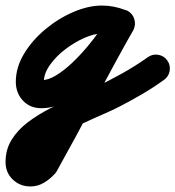

<svg xmlns="http://www.w3.org/2000/svg" viewBox="-94 -324 632 692"><path d="M386 -223Q379 -203 359.5 -194.5Q340 -186 321 -194Q309 -199 298 -201Q287 -203 273 -203Q246 -203 210.5 -187.5Q175 -172 141.5 -146.5Q108 -121 86 -90Q64 -59 64 -29Q64 -28 59.5 -31.5Q55 -35 55 -35Q80 -35 108.5 -52.5Q137 -70 166 -97.5Q195 -125 221 -156Q247 -187 267 -216Q287 -245 297 -264Q307 -282 327 -288Q347 -294 366 -285Q384 -275 390 -255Q396 -235 387 -216Q366 -177 330.5 -128.5Q295 -80 250 -36Q205 8 155 37Q105 66 55 66Q14 66 -11.5 38.5Q-37 11 -37 -29Q-37 -81 -7.5 -130Q22 -179 69.5 -218.5Q117 -258 171 -281Q225 -304 273 -304Q316 -304 357 -288Q377 -281 385.5 -261.5Q394 -242 386 -223ZM367 -284Q385 -274 390.5 -253.5Q396 -233 386 -215Q315 -89 248 39Q181 167 110 294Q110 294 107 298Q104 303 103 303Q87 321 64.5 334.5Q42 348 16 348Q-22 348 -48 323Q-74 298 -74 260Q-74 215 -52 179.5Q-30 144 6.5 116.5Q43 89 86 67Q129 45 171.5 27Q214 9 247 -8Q297 -32 345.5 -59Q394 -86 439 -118Q456 -130 476.5 -126.5Q497 -123 509 -106Q521 -89 517.5 -68.5Q514 -48 497 -36Q458 -8 417 16Q376 40 333 62Q314 72 277 88Q240 104 197.5 124Q155 144 116 166.5Q77 189 52 213Q27 237 27 260Q27 259 26 258Q26 256 25 255Q21 249 17 247Q17 247 16 247Q19 247 22 243Q25 239 29 235Q29 235 25 240Q22 245 22 244Q92 118 159.5 -10.5Q227 -139 298 -265Q308 -283 328.5 -288.5Q349 -294 367 -284Z"/></svg>

Font: FRB American Cursive Guidelines Arrows Ultra
Style: Bold Italic
Weight: 1000
Italic angle: -25°
Version: Version 2.0;Modular Font Editor K font №1